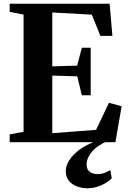

<svg xmlns="http://www.w3.org/2000/svg" viewBox="-20 -763 684 1030"><path d="M106.5 -56V-684.5L32 -699.5V-743H568L583 -570.5H518.5L472.5 -684.5L260.5 -696V-407L394 -411L419 -507H466.5V-252H419L394.5 -353.5L260.5 -357.5V-48.5L495.5 -66.5L564.5 -211.5L632.5 -193L599 0H32V-42ZM447.5 247Q420 247 393.5 237.2Q367 227.5 350 207.2Q333 187 333 155Q333 125 352.5 95.2Q372 65.5 406 40.5Q440 15.5 483 -1L508 -5L545.5 -1Q510.5 15 488 35.8Q465.5 56.5 455 78Q444.5 99.5 444.5 119.5Q444.5 145.5 460.8 158.2Q477 171 503.5 171Q523.5 171 540 164.8Q556.5 158.5 571.5 149.5L579.5 193Q561 213.5 525 230.2Q489 247 447.5 247Z"/></svg>

Font: Merriweather 72pt
Style: Bold
Weight: 700
Version: Version 2.100